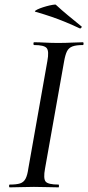

<svg xmlns="http://www.w3.org/2000/svg" viewBox="-20 -807 380 827"><path d="M22 0Q19 0 19 -6Q19 -12 22 -12Q51 -12 66.5 -17Q82 -22 90 -37Q98 -52 102 -81L184 -544Q192 -587 181 -600Q170 -613 127 -613Q124 -613 124 -619Q124 -625 127 -625Q148 -625 174.5 -623.5Q201 -622 230 -622Q263 -622 290 -623.5Q317 -625 337 -625Q340 -625 340 -619Q340 -613 337 -613Q308 -613 292 -607Q276 -601 268.5 -586Q261 -571 256 -542L174 -81Q166 -38 176.5 -25Q187 -12 232 -12Q234 -12 234 -6Q234 0 232 0Q211 0 185 -1Q159 -2 126 -2Q97 -2 70 -1Q43 0 22 0ZM323 -685Q291 -700 262 -712Q233 -724 202.5 -734.5Q172 -745 134 -756Q127 -757 133 -761.5Q139 -766 152 -771Q165 -776 179.5 -780Q194 -784 206 -786Q218 -788 220 -787Q247 -762 272 -741.5Q297 -721 330 -694Q334 -693 330.5 -688Q327 -683 323 -685Z"/></svg>

Font: Cormorant Medium
Style: Italic
Weight: 500
Italic angle: -10°
Designer: Christian Thalmann (Catharsis Fonts)
Foundry: Catharsis Fonts
Version: Version 4.000